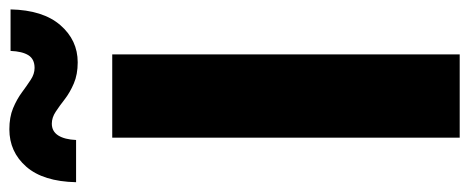

<svg xmlns="http://www.w3.org/2000/svg" viewBox="-352 -672 983 402"><g transform="rotate(-90 139.0 -471.5)"><path d="M225.6 -727.5V0H51.3V-727.5ZM209 -799.8Q183.6 -799.8 164.8 -807.9Q146 -815.9 131.8 -826.9Q117.7 -837.9 105.5 -845.9Q93.3 -854 80.6 -854Q64.5 -854 55.9 -840.6Q47.4 -827.1 46.4 -803.2H-42Q-40.5 -872.1 -9.5 -907.5Q21.5 -942.9 68.8 -942.9Q94.2 -942.9 113 -935.1Q131.8 -927.2 146 -916.7Q160.2 -906.2 172.4 -898.2Q184.6 -890.1 197.3 -890.1Q215.8 -890.1 223.9 -903.1Q231.9 -916 232.9 -940.4H319.8Q318.4 -872.6 286.9 -836.2Q255.4 -799.8 209 -799.8Z"/></g></svg>

Font: Inter 24pt ExtraBold
Style: Regular
Weight: 800
Designer: Rasmus Andersson
Foundry: rsms
Version: Version 4.001;git-66647c0bb